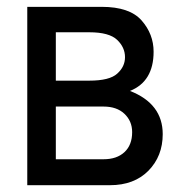

<svg xmlns="http://www.w3.org/2000/svg" viewBox="-20 -544 528 564"><path d="M278.8 -523.9Q360.8 -523.9 396 -483.9Q431.2 -443.8 431.2 -392.1Q431.2 -304.7 361.8 -276.9Q458 -239.3 458 -149.9Q458 -85.4 416 -42.5Q374 0 303.2 0H60.1V-523.9ZM144 -231V-76.2H284.2Q323.2 -76.2 345.7 -97.2Q368.2 -118.2 368.2 -155.8Q368.2 -188.5 345.2 -210Q322.8 -231 284.2 -231ZM347.2 -376Q347.2 -404.8 324.2 -426.8Q300.8 -449.2 242.2 -449.2H144V-307.1H242.2Q301.8 -307.1 324.2 -327.6Q347.2 -348.1 347.2 -376Z"/></svg>

Font: Miedinger*
Style: Book
Weight: 400
Version: Version 001.000